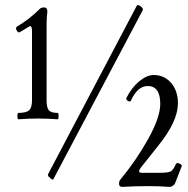

<svg xmlns="http://www.w3.org/2000/svg" viewBox="-20 -717 736 750"><path d="M189 -18Q189 -12 179 -19Q178 -20 176 -22Q165 -29 168 -37L515 -696Q519 -700 530 -692Q540 -684 538 -678ZM52 -251Q48 -251 48 -263.5Q48 -276 52 -276Q83 -276 94 -286.5Q105 -297 105 -325V-597Q105 -608 102 -612.5Q99 -617 93 -613Q91 -612 57 -591Q53 -589 48.5 -593.5Q44 -598 43 -604Q42 -610 46 -613Q94 -641 135 -682Q141 -688 152 -688Q165 -688 165 -671Q162 -650 162 -621V-325Q162 -297 170.5 -286.5Q179 -276 205 -276Q209 -276 209 -263.5Q209 -251 205 -251Q166 -254 129 -254Q90 -254 52 -251ZM458 13Q445 13 445 1Q445 -9 449 -14Q512 -90 559 -174.5Q606 -259 606 -311Q606 -381 557 -381Q517 -381 491 -323Q489 -320 484 -321Q479 -322 475.5 -326.5Q472 -331 474 -335Q495 -376 524.5 -400Q554 -424 580 -424Q622 -424 648.5 -393Q675 -362 675 -314Q675 -243 599 -149L530 -62Q515 -42 535 -42H602Q637 -42 647 -47.5Q657 -53 667 -76Q670 -83 681 -78Q692 -73 690 -68L663 1Q653 13 643 13Q600 10 557 10Q508 10 458 13Z"/></svg>

Font: Junicode Cond Light
Style: Regular
Weight: 300
Width: 3
Designer: Peter S. Baker
Version: Version 2.201